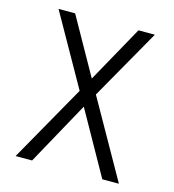

<svg xmlns="http://www.w3.org/2000/svg" viewBox="-105 -788 796 877"><g transform="rotate(15 293.0 -350.0)"><path d="M48.5 0 254 -363.5 64 -700H142.5L293 -432L442 -700H519.5L330 -366.5L537 0H458.5L291 -298.5L126.5 0Z"/></g></svg>

Font: Overpass Light
Style: Regular
Weight: 300
Designer: Delve Withrington, Dave Bailey, Thomas Jockin
Foundry: Delve Fonts LLC
Version: Version 4.000; ttfautohint (v1.8.3)